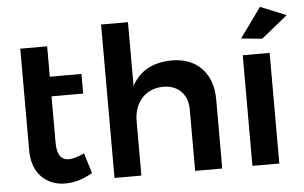

<svg xmlns="http://www.w3.org/2000/svg" viewBox="-52 -840 1466 925"><g transform="rotate(-5 680.5 -377.0)"><path d="M360 -33Q294 6 228 6Q158 6 113 -40Q68 -86 68 -170V-660H198V-513H351V-418H198V-193Q198 -109 255 -109Q284 -109 330 -131Z M987 -334V0H856V-296Q856 -352 824 -384.5Q792 -417 737 -417Q672 -416 634 -373Q596 -330 596 -263V0H466V-742H596V-433Q651 -538 789 -540Q881 -540 934 -484.5Q987 -429 987 -334Z M1236 -760 1361 -709 1233 -606 1132 -616ZM1133 -535H1263V0H1133Z"/></g></svg>

Font: TypoPRO Montserrat Alternates
Style: Regular
Weight: 500
Designer: Julieta Ulanovsky
Foundry: Julieta Ulanovsky
Version: Version 6.001